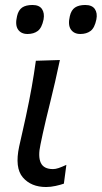

<svg xmlns="http://www.w3.org/2000/svg" viewBox="-20 -740 409 771"><path d="M165 11Q105 11 71.8 -27.5Q38.5 -66 57 -152Q65 -189.5 71.5 -216.2Q78 -243 84 -272.5Q98 -337.5 107.2 -389.5Q116.5 -441.5 124 -496L220.5 -499Q201.5 -409 182.5 -333Q163.5 -257 152 -204.5L142.5 -159.5Q132 -111.5 143.8 -86.2Q155.5 -61 193 -61Q203 -61 215.5 -65.2Q228 -69.5 246.5 -78L236.5 -2.5Q224 2 203.8 6.5Q183.5 11 165 11ZM302.5 -603.5Q277 -603.5 264.5 -621.8Q252 -640 260.5 -675.5Q266 -699.5 281.2 -709.8Q296.5 -720 322.5 -720Q349.5 -720 360.8 -703.8Q372 -687.5 367 -662Q360 -628 343.8 -615.8Q327.5 -603.5 302.5 -603.5ZM90.5 -603.5Q64.5 -603.5 52.2 -621.8Q40 -640 48.5 -675.5Q54 -699.5 69 -709.8Q84 -720 110.5 -720Q137.5 -720 148.5 -703.8Q159.5 -687.5 155 -662Q148 -628 131.8 -615.8Q115.5 -603.5 90.5 -603.5Z"/></svg>

Font: Commissioner Flair
Style: Italic
Weight: 400
Italic angle: -12°
Designer: Kostas Bartsokas
Foundry: Kostas Bartsokas
Version: Version 1.000; ttfautohint (v1.8.3)